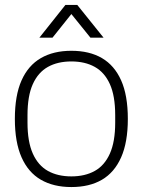

<svg xmlns="http://www.w3.org/2000/svg" viewBox="-20 -743 576 775"><path d="M268 12Q196 12 145 -17.5Q94 -47 67 -108Q40 -169 40 -263Q40 -358 67 -418.5Q94 -479 145 -508.5Q196 -538 268 -538Q341 -538 391.5 -508.5Q442 -479 469 -418.5Q496 -358 496 -263Q496 -169 469 -108Q442 -47 391.5 -17.5Q341 12 268 12ZM268 -31Q323 -31 362.5 -53Q402 -75 423.5 -123Q445 -171 445 -248V-278Q445 -356 423.5 -403.5Q402 -451 362.5 -473Q323 -495 268 -495Q213 -495 173.5 -473Q134 -451 112.5 -403.5Q91 -356 91 -278V-248Q91 -171 112.5 -123Q134 -75 173.5 -53Q213 -31 268 -31ZM139 -591 244 -723H292L398 -591H345L253 -705H283L192 -591Z"/></svg>

Font: Archivo Thin
Style: Regular
Weight: 250
Designer: Hector Gatti
Foundry: Omnibus-Type
Version: Version 2.001